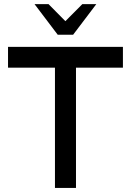

<svg xmlns="http://www.w3.org/2000/svg" viewBox="-20 -925 644 945"><path d="M218.8 -904.8 301.8 -820.8 385.3 -904.8H454.1L339.8 -753.9H264.2L149.9 -904.8ZM19.5 -694.3H585V-591.8H354V0H250.5V-591.8H19.5Z"/></svg>

Font: Anta
Style: Regular
Weight: 400
Designer: Sergej Lebedev
Foundry: Sergej Lebedev
Version: Version 1.000; ttfautohint (v1.8.4.7-5d5b)